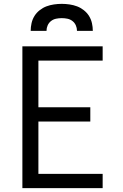

<svg xmlns="http://www.w3.org/2000/svg" viewBox="-20 -975 640 995"><path d="M96 0V-735H512V-661H179V-419H448V-345H179V-74H512V0ZM139 -815Q139 -835 143.5 -855Q148 -875 158.5 -892Q169 -909 185.5 -922Q202 -935 220.5 -942Q239 -949 259.5 -952Q280 -955 300 -955Q320 -955 340.5 -952Q361 -949 379.5 -942Q398 -935 414.5 -922Q431 -909 441.5 -892Q452 -875 456.5 -855Q461 -835 461 -815H379Q379 -830 373 -843.5Q367 -857 355.5 -866Q344 -875 329.5 -878Q315 -881 300 -881Q285 -881 270.5 -878Q256 -875 244.5 -866Q233 -857 227 -843.5Q221 -830 221 -815Z"/></svg>

Font: Bmono
Style: Regular
Weight: 400
Monospace: yes
Designer: Belleve Invis
Foundry: Belleve Invis
Version: Version 11.2.2; ttfautohint (v1.8.2)